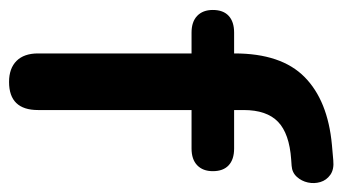

<svg xmlns="http://www.w3.org/2000/svg" viewBox="-186 -562 756 424"><g transform="rotate(90 192.0 -350.0)"><path d="M161 8Q131 8 114.5 -8.5Q98 -25 98 -56V-395H52Q28 -395 15 -407.5Q2 -420 2 -442Q2 -465 15 -477Q28 -489 52 -489H134L98 -456V-490Q98 -593 150 -644.5Q202 -696 300 -705L334 -708Q354 -710 366 -701.5Q378 -693 382 -679.5Q386 -666 383 -652Q380 -638 370.5 -627.5Q361 -617 346 -616L332 -615Q275 -611 249 -586Q223 -561 223 -510V-473L207 -489H308Q332 -489 345 -477Q358 -465 358 -442Q358 -420 345 -407.5Q332 -395 308 -395H223V-56Q223 8 161 8Z"/></g></svg>

Font: Nunito
Style: Bold
Weight: 700
Designer: Vernon Adams
Foundry: Vernon Adams
Version: Version 3.602